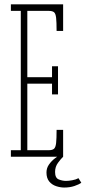

<svg xmlns="http://www.w3.org/2000/svg" viewBox="-20 -720 394 882"><path d="M30 0V-30H75.5V-670H30V-700H270V-578H240Q240 -618.5 237.8 -638.2Q235.5 -658 228 -664Q220.5 -670 203.5 -670H105.5V-365.5H219V-415.5H246.5V-286.5H219V-335.5H105.5V-30H203.5Q220.5 -30 228 -36.5Q235.5 -43 237.8 -63Q240 -83 240 -123.5H270V0ZM275 141.5Q257 141.5 238 135.2Q219 129 206.2 113.8Q193.5 98.5 193.5 72.5Q193.5 52 205 35.8Q216.5 19.5 231.8 7.8Q247 -4 258 -9.5L270 0Q260 9.5 246.5 27.8Q233 46 233 70Q233 97.5 249.8 104.2Q266.5 111 283.5 111Q295 111 312 108Q329 105 340.5 98.5L353.5 119.5Q342.5 127.5 321.8 134.5Q301 141.5 275 141.5Z"/></svg>

Font: Imbue Thin 10pt Thin
Style: Regular
Weight: 250
Version: Version 1.102